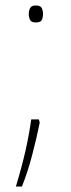

<svg xmlns="http://www.w3.org/2000/svg" viewBox="-20 -552 260 701"><path d="M85 -501Q85 -513 90 -522.5Q95 -532 110 -532Q128 -532 132.5 -522.5Q137 -513 137 -501Q137 -488 132.5 -479Q128 -470 110 -470Q95 -470 90 -479Q85 -488 85 -501ZM125 -104Q114 -49 97.5 14Q81 77 60 129H38Q60 56 73 -1.5Q86 -59 94 -116H122Z"/></svg>

Font: Noto Sans Myanmar Thin
Style: Regular
Weight: 100
Designer: Monotype Design Team
Foundry: Monotype Imaging Inc.
Version: Version 2.107; ttfautohint (v1.8.4.7-5d5b)